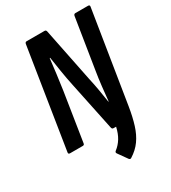

<svg xmlns="http://www.w3.org/2000/svg" viewBox="-203 -760 945 1059"><g transform="rotate(-30 269.5 -231.0)"><path d="M316 191Q309 196 302 189L260 130Q257 126 257 122Q257 118 262 114Q287 95 304 67.5Q321 40 330 0H314Q304 0 302 -11L238 -318Q227 -369 219 -420Q211 -471 205 -511H202Q197 -467 190.5 -415.5Q184 -364 177 -317L129 -11Q128 0 118 0H37Q25 0 27 -11L127 -644Q129 -655 138 -655H252Q262 -655 264 -644L333 -302Q342 -263 349 -222Q356 -181 362 -141H364Q368 -183 373.5 -232Q379 -281 386 -323L437 -644Q439 -655 449 -655H529Q541 -655 539 -644L446 -62Q436 0 421 48Q406 96 381 131Q356 166 316 191Z"/></g></svg>

Font: Sofia Sans Condensed
Style: Bold Italic
Weight: 700
Italic angle: -9°
Version: Version 4.100